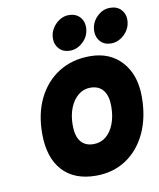

<svg xmlns="http://www.w3.org/2000/svg" viewBox="-83 -787 716 865"><g transform="rotate(-10 275.5 -355.0)"><path d="M287 12Q188 12 134 -47.2Q80 -106.5 80 -216Q80 -308 114 -377Q148 -446 209.2 -484.5Q270.5 -523 352 -523Q443 -523 497 -463.2Q551 -403.5 551 -303Q551 -209 518 -138Q485 -67 425.5 -27.5Q366 12 287 12ZM301 -130Q333 -130 357 -149.5Q381 -169 394.5 -204Q408 -239 408 -285Q408 -332.5 387.8 -357.8Q367.5 -383 329 -383Q298 -383 273.8 -363.2Q249.5 -343.5 235.8 -309Q222 -274.5 222 -230Q222 -180.5 242 -155.2Q262 -130 301 -130ZM458 -563Q426.5 -563 408.8 -582.2Q391 -601.5 391 -629Q391 -667.5 417.8 -694.8Q444.5 -722 479 -722Q510.5 -722 528.8 -703Q547 -684 547 -656Q547 -630 534 -609Q521 -588 500.5 -575.5Q480 -563 458 -563ZM269 -563Q238.5 -563 220.2 -582.2Q202 -601.5 202 -629Q202 -655 215 -676Q228 -697 248 -709.5Q268 -722 289 -722Q321.5 -722 339.8 -703Q358 -684 358 -656Q358 -617 330.5 -590Q303 -563 269 -563Z"/></g></svg>

Font: Overpass Black
Style: Italic
Weight: 900
Italic angle: -10°
Designer: Delve Withrington, Dave Bailey, Thomas Jockin
Foundry: Delve Fonts LLC
Version: Version 4.000